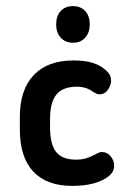

<svg xmlns="http://www.w3.org/2000/svg" viewBox="-20 -599 413 629"><path d="M45 -216V-175Q45 -84 89 -37Q133 10 217 10Q293 10 334 -20Q354 -35 354 -56Q354 -73 342.5 -87Q331 -101 314 -101Q306 -101 296 -95Q277 -85 262.5 -80.5Q248 -76 229 -76Q184 -76 164 -101Q144 -126 144 -181V-209Q144 -264 165 -289.5Q186 -315 232 -315Q263 -315 285 -298Q294 -293 297.5 -291.5Q301 -290 306 -290Q323 -290 333.5 -305Q344 -320 344 -335Q344 -352 331 -365Q312 -384 285.5 -392.5Q259 -401 221 -401Q136 -401 90.5 -353Q45 -305 45 -216ZM219 -579Q194 -579 179 -563Q164 -547 164 -519Q164 -492 179 -475.5Q194 -459 219 -459Q244 -459 259 -475.5Q274 -492 274 -519Q274 -547 259 -563Q244 -579 219 -579Z"/></svg>

Font: Beiruti SemiBold
Style: Regular
Weight: 600
Designer: Arlette Boutros
Foundry: Boutros
Version: Version 1.41